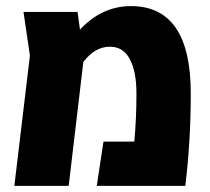

<svg xmlns="http://www.w3.org/2000/svg" viewBox="-20 -609 687 629"><path d="M409 -589Q605 -589 605 -303Q605 -146 587 0H297L319 -145H420Q427 -220 427 -303Q427 -374 405.5 -415Q384 -456 340 -456Q291 -456 253 -406L205 0H27L78 -427L57 -570H234L242 -512Q314 -589 409 -589Z"/></svg>

Font: FiraGO ExtraBold
Style: Regular
Weight: 800
Designer: bBox Type
Foundry: bBox Type GmbH
Version: Version 1.001;PS 001.001;hotconv 1.0.88;makeotf.lib2.5.64775